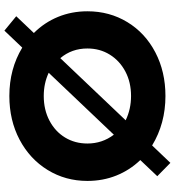

<svg xmlns="http://www.w3.org/2000/svg" viewBox="20 -800 812 893"><g transform="rotate(-90 426.5 -353.0)"><path d="M54 -28 129 -107Q82 -156 57 -218.5Q32 -281 32 -353Q32 -455 83 -538Q134 -621 224 -668.5Q314 -716 427 -716Q553 -716 652 -656L731 -739L798 -684L720 -602Q769 -553 795 -489.5Q821 -426 821 -353Q821 -250 770.5 -167Q720 -84 630 -37Q540 10 427 10Q299 10 197 -52L116 33ZM648 -353Q648 -426 603 -479L314 -175Q366 -150 427 -150Q491 -150 541 -176.5Q591 -203 619.5 -249Q648 -295 648 -353ZM247 -230 535 -533Q486 -556 427 -556Q363 -556 312.5 -529.5Q262 -503 234 -457Q206 -411 206 -353Q206 -284 247 -230Z"/></g></svg>

Font: Lexend Exa HM Xlight
Style: Bold
Weight: 700
Designer: Bonnie Shaver-Troup, Thomas Jockin, Octavio Pardo
Foundry: Lexend
Version: Version 1.091